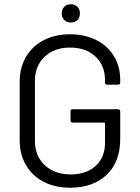

<svg xmlns="http://www.w3.org/2000/svg" viewBox="-20 -868 653 896"><path d="M307 8Q237 8 184 -19.5Q131 -47 101.5 -97Q72 -147 72 -212V-488Q72 -553 101.5 -603Q131 -653 184 -680.5Q237 -708 307 -708Q376 -708 429.5 -681Q483 -654 512 -605.5Q541 -557 541 -496V-483Q541 -473 531 -473H480Q470 -473 470 -483V-495Q470 -562 425.5 -604Q381 -646 307 -646Q233 -646 188 -603Q143 -560 143 -490V-210Q143 -140 189 -97Q235 -54 310 -54Q383 -54 426.5 -94Q470 -134 470 -201V-292Q470 -296 466 -296H319Q309 -296 309 -306V-348Q309 -358 319 -358H531Q541 -358 541 -348V-219Q541 -112 477.5 -52Q414 8 307 8ZM311 -763Q291 -763 279.5 -775Q268 -787 268 -805Q268 -824 279.5 -836Q291 -848 311 -848Q330 -848 341.5 -836Q353 -824 353 -805Q353 -787 341.5 -775Q330 -763 311 -763Z"/></svg>

Font: LinhAnh
Style: Regular
Weight: 400
Designer: Jeremy Tribby
Foundry: Tribby Type
Version: Version 1.408